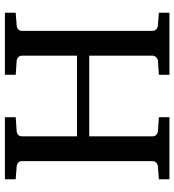

<svg xmlns="http://www.w3.org/2000/svg" viewBox="16 -727 711 783"><g transform="rotate(-90 371.5 -335.5)"><path d="M458 0H711V-43L659 -47C647 -48 637 -57 637 -69V-602C637 -614 647 -622 659 -623L711 -627V-671H458V-627L515 -623C526 -622 536 -613 536 -602V-377H207V-602C207 -614 216 -622 228 -623L285 -627V-671H32V-627L84 -623C96 -622 106 -614 106 -602V-69C106 -57 96 -48 84 -47L32 -43V0H285V-43L228 -47C216 -48 207 -57 207 -69V-327H536V-69C536 -58 526 -48 515 -47L458 -43Z"/></g></svg>

Font: Veleka
Style: Regular
Weight: 400
Designer: Stefan Peev, Context Ltd, 2016; SIL International, 1997-2014.
Foundry: Stefan Peev, Context Ltd, 2016
Version: Version 1.000